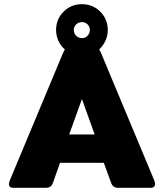

<svg xmlns="http://www.w3.org/2000/svg" viewBox="-20 -901 787 921"><path d="M724 -19Q724 -10 718.5 -5Q713 0 703 0H548Q534 0 526 -5.5Q518 -11 513 -24L478 -120H268L234 -24Q229 -11 221 -5.5Q213 0 198 0H44Q23 0 23 -18Q23 -26 28 -38L282 -646L291 -664Q271 -681 260 -705.5Q249 -730 249 -757Q249 -809 285 -845Q321 -881 373 -881Q425 -881 461 -845Q497 -809 497 -757Q497 -730 486 -706Q475 -682 456 -664L465 -646L719 -38Q724 -26 724 -19ZM334 -757Q334 -741 345.5 -729.5Q357 -718 373 -718Q389 -718 400 -729.5Q411 -741 411 -757Q411 -773 400 -784Q389 -795 373 -795Q357 -795 345.5 -784Q334 -773 334 -757ZM434 -256 373 -426 312 -256Z"/></svg>

Font: Mitr SemiBold
Style: Regular
Weight: 600
Designer: Thanarat Vachiruckul
Foundry: Cadson Demak
Version: Version 1.002